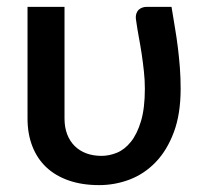

<svg xmlns="http://www.w3.org/2000/svg" viewBox="-20 -530 596 558"><path d="M478.5 -510Q483.5 -478.5 488.5 -449.2Q493.5 -420 497 -391.2Q500.5 -362.5 502.8 -333.2Q505 -304 505 -272Q505 -198.5 485.2 -145.8Q465.5 -93 432.5 -58.8Q399.5 -24.5 356.8 -8.2Q314 8 268 8Q218.5 8 179.8 -5.5Q141 -19 114.5 -44Q88 -69 74 -105Q60 -141 60 -185.5V-510H167.5V-185.5Q167.5 -160 175.2 -139.8Q183 -119.5 197.2 -105.5Q211.5 -91.5 231.2 -84.2Q251 -77 275 -77Q297.5 -77 320 -86.2Q342.5 -95.5 360.5 -118Q378.5 -140.5 389.8 -178Q401 -215.5 401 -272Q401 -297.5 398.2 -322.8Q395.5 -348 391.8 -373Q388 -398 383.2 -423.5Q378.5 -449 375 -474.5Q374 -484 376.5 -491Q379 -498 383.5 -502Q388 -506 393.8 -508Q399.5 -510 405 -510Z"/></svg>

Font: Lato 2
Style: Regular
Weight: 600
Designer: Lukasz Dziedzic with Adam Twardoch and Botio Nikoltchev
Foundry: tyPoland Lukasz Dziedzic
Version: Version 2.015; 2015-08-06; http://www.latofonts.com/